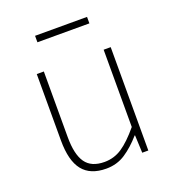

<svg xmlns="http://www.w3.org/2000/svg" viewBox="-131 -805 838 920"><g transform="rotate(-20 288.5 -344.5)"><path d="M416 -702H151V-669H416ZM255 13Q310 13 353 -15.5Q396 -44 436 -90H438L442 0H473V-527H437V-133Q388 -74 347.5 -47Q307 -20 258 -20Q191 -20 161.5 -62Q132 -104 132 -192V-527H96V-188Q96 -85 135 -36Q174 13 255 13Z"/></g></svg>

Font: Spoqa Han Sans Neo Thin
Style: Regular
Weight: 100
Designer: [Spoqa Han Sans Neo] Dong-huui Kim  Younghwa Kang  Yujin Lee  [Noto Sans] Ryoko NISHIZUKA  (kana & ideographs); Paul D. 
Foundry: Spoqa (http://www.spoqa-han-sans.com)
Version: Version 1.100;hotconv 1.0.109;makeotfexe 2.5.65596